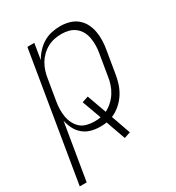

<svg xmlns="http://www.w3.org/2000/svg" viewBox="-201 -636 879 960"><g transform="rotate(-30 238.5 -156.5)"><path d="M-23 215 99 -520H139L124 -429Q136 -451 154.5 -471Q173 -491 195 -504Q217 -517 242 -522.5Q267 -528 291 -528Q318 -528 343.5 -521Q369 -514 388.5 -498Q408 -482 419.5 -459.5Q431 -437 435.5 -411.5Q440 -386 439 -359Q438 -332 433 -305L413 -185Q409 -158 400.5 -131Q392 -104 376.5 -79.5Q361 -55 338.5 -35.5Q316 -16 290 -5L329 106L293 118L253 5Q244 7 234.5 7.5Q225 8 216 8Q188 8 163 1Q138 -6 118.5 -22.5Q99 -39 87.5 -62Q76 -85 71 -110L17 215ZM204 -29Q213 -29 222 -29.5Q231 -30 240 -32L200 -142L236 -154L276 -43Q296 -53 314 -69.5Q332 -86 344.5 -106Q357 -126 364 -147.5Q371 -169 374 -191L394 -311Q398 -332 398.5 -354Q399 -376 395.5 -397Q392 -418 382.5 -436Q373 -454 357 -467Q341 -480 320.5 -485.5Q300 -491 278 -491Q258 -491 237.5 -487Q217 -483 197.5 -472.5Q178 -462 162 -446.5Q146 -431 135 -412.5Q124 -394 117.5 -373.5Q111 -353 108 -333L88 -213Q84 -191 83.5 -169Q83 -147 86.5 -126Q90 -105 99.5 -86Q109 -67 124 -53.5Q139 -40 160.5 -34.5Q182 -29 204 -29Z"/></g></svg>

Font: Iosevka Term Curly XLt Obl
Style: Regular
Weight: 200
Italic angle: -9°
Designer: Belleve Invis
Foundry: Belleve Invis
Version: Version 32.3.0